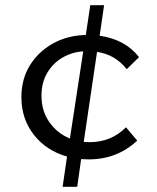

<svg xmlns="http://www.w3.org/2000/svg" viewBox="-20 -643 603 736"><path d="M276 73H220L237 -43Q158 -65 110 -126Q62 -187 62 -271Q62 -339 94 -391.5Q126 -444 181.5 -475.5Q237 -507 309 -509L326 -623H379L362 -506Q460 -492 513 -424L466 -378Q441 -408 413.5 -423.5Q386 -439 352 -444L301 -99Q313 -98 324 -98Q406 -98 463 -155L506 -104Q429 -32 320 -32Q305 -32 291 -33ZM139 -276Q139 -218 169 -175Q199 -132 248 -112L299 -446Q258 -444 221 -423Q184 -402 161.5 -364.5Q139 -327 139 -276Z"/></svg>

Font: Inconsolata SemiExpanded
Style: Regular
Weight: 400
Width: 6
Monospace: yes
Designer: Raph Levien, Cyreal, Brenton Simpson
Foundry: Raph Levien, Cyreal, Google
Version: Version 3.100; ttfautohint (v1.8.4.7-5d5b)